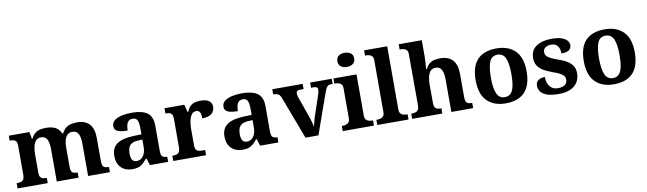

<svg xmlns="http://www.w3.org/2000/svg" viewBox="-42 -1343 6483 1925"><g transform="rotate(-10 3199.0 -380.0)"><path d="M20 0V-53H22Q45.3 -53 62.5 -57.8Q79.7 -62.6 89.9 -77.4Q100 -92.3 100 -122V-421Q100 -449.5 91 -463.2Q82 -477 66 -481.5Q50 -486 28 -486H25V-536H235L248 -465H253Q273 -503 296.5 -520.5Q320 -538 347.3 -543.5Q374.6 -549 406 -549Q443 -549 472.5 -540.5Q502 -532 523.5 -513.5Q545 -495 557 -465H566Q586 -503 611 -520.5Q636 -538 664.8 -543.5Q693.6 -549 725 -549Q802 -549 846 -503.2Q890 -457.4 890 -356V-123.5Q890 -93 897.5 -78Q905 -63 920 -58Q935 -53 957 -53H960V0H738V-329Q738 -394 720.1 -429Q702.3 -464 658.2 -464Q627 -464 607.4 -444.4Q587.8 -424.9 579.4 -392.4Q571 -360 571 -321V-124Q571 -93.5 578.5 -78.3Q586 -63 601 -58Q616 -53 638 -53H641V0H419V-329Q419 -394 401.1 -429Q383.1 -464 338.8 -464Q306 -464 287.1 -442.5Q268.3 -420.9 260.1 -385.5Q252 -350.1 252 -309V-118Q252 -90 261 -76Q270 -62 286 -57.5Q302 -53 324 -53H327V0Z M1188 10Q1144 10 1108.5 -7.5Q1073 -25 1052 -61.4Q1031 -97.7 1031 -153Q1031 -234 1087 -273Q1143 -312 1255 -316L1337 -318.8V-374Q1337 -407.6 1333 -433.3Q1329 -459 1316 -473.5Q1303 -488 1275.5 -488Q1250 -488 1235 -474Q1220 -460 1214 -435.5Q1208 -411 1208 -380Q1141 -380 1107 -395Q1073 -410 1073 -447Q1073 -483.8 1101 -505.9Q1129 -528 1175.9 -538.5Q1222.8 -549 1278.8 -549Q1384 -549 1436.5 -511Q1489 -473 1489 -379.4V-124.1Q1489 -96.6 1494.5 -81.3Q1500 -66 1513.7 -59.5Q1527.4 -53 1549 -53H1553V0H1367L1346 -69H1337.4Q1315 -42 1295.5 -24.5Q1276 -7 1251 1.5Q1226 10 1188 10ZM1242.8 -63Q1272 -63 1292.8 -78.7Q1313.7 -94.3 1325.3 -123.3Q1337 -152.3 1337 -191V-266L1292 -263Q1252 -261 1228.9 -247.3Q1205.9 -233.5 1195.9 -209.3Q1186 -185.1 1186 -149.4Q1186 -121 1192 -101.5Q1198 -82 1210.8 -72.5Q1223.6 -63 1242.8 -63Z M1605 0V-53H1608Q1631 -53 1647.9 -58Q1664.9 -63 1674.9 -78.5Q1685 -94 1685 -125V-415Q1685 -445 1676 -459.5Q1667 -474 1651 -478.5Q1635 -483 1613 -483H1610V-536H1812L1831.5 -458H1836.7Q1850 -488 1867 -508Q1884 -528 1910.5 -538Q1937 -548 1978 -548Q2036.6 -548 2064.8 -526.9Q2093 -505.8 2093 -467Q2093 -421 2059.5 -395.5Q2026 -370 1966 -370Q1966 -398 1961.5 -416Q1957 -434 1946.3 -443.5Q1935.6 -453 1917 -453Q1891 -453 1875 -435Q1859 -417 1851 -390.5Q1843 -364 1840 -337Q1837 -310 1837 -293V-120Q1837 -91 1846 -76.5Q1855 -62 1871 -57.5Q1887 -53 1907 -53H1939V0Z M2310 10Q2266 10 2230.5 -7.5Q2195 -25 2174 -61.4Q2153 -97.7 2153 -153Q2153 -234 2209 -273Q2265 -312 2377 -316L2459 -318.8V-374Q2459 -407.6 2455 -433.3Q2451 -459 2438 -473.5Q2425 -488 2397.5 -488Q2372 -488 2357 -474Q2342 -460 2336 -435.5Q2330 -411 2330 -380Q2263 -380 2229 -395Q2195 -410 2195 -447Q2195 -483.8 2223 -505.9Q2251 -528 2297.9 -538.5Q2344.8 -549 2400.8 -549Q2506 -549 2558.5 -511Q2611 -473 2611 -379.4V-124.1Q2611 -96.6 2616.5 -81.3Q2622 -66 2635.7 -59.5Q2649.4 -53 2671 -53H2675V0H2489L2468 -69H2459.4Q2437 -42 2417.5 -24.5Q2398 -7 2373 1.5Q2348 10 2310 10ZM2364.8 -63Q2394 -63 2414.8 -78.7Q2435.7 -94.3 2447.3 -123.3Q2459 -152.3 2459 -191V-266L2414 -263Q2374 -261 2350.9 -247.3Q2327.9 -233.5 2317.9 -209.3Q2308 -185.1 2308 -149.4Q2308 -121 2314 -101.5Q2320 -82 2332.8 -72.5Q2345.6 -63 2364.8 -63Z M2787 -435Q2780 -454 2770 -464.5Q2760 -475 2744.5 -479Q2729 -483 2707 -483V-536H3017V-483H2975Q2960 -483 2951 -475Q2942 -467 2942 -451Q2942 -439 2945 -427Q2948 -415 2951 -407L3018 -218Q3026 -197 3033 -174.5Q3040 -152 3045.5 -131Q3051 -110 3054 -93Q3059 -117 3067 -147.5Q3075 -178 3082 -198L3150 -399Q3155 -413 3158 -427Q3161 -441 3161 -454Q3161 -471 3150 -477Q3139 -483 3122 -483H3093V-536H3313V-483H3293Q3280 -483 3269.5 -478Q3259 -473 3249.5 -457.5Q3240 -442 3228 -410L3083 0H2951Z M3330 0V-53H3342Q3357 -53 3373.5 -57.5Q3390 -62 3401.5 -75.9Q3413 -89.8 3413 -117.7V-422Q3413 -448.9 3401 -462Q3389 -475 3372.5 -479Q3356 -483 3342 -483H3330V-536H3565V-118Q3565 -90 3576.5 -76Q3588 -62 3605 -57.5Q3622 -53 3636 -53H3648V0ZM3484.1 -626Q3448 -626 3423.5 -643.5Q3399 -661 3399 -698Q3399 -736 3423.7 -753Q3448.5 -770 3484.5 -770Q3519 -770 3544.5 -753Q3570 -736 3570 -698Q3570 -661 3544.4 -643.5Q3518.8 -626 3484.1 -626Z M3682 0V-53H3694Q3709 -53 3725.5 -57.5Q3742 -62 3753.5 -76Q3765 -90 3765 -118V-646Q3765 -673 3753 -686Q3741 -699 3724.5 -703Q3708 -707 3694 -707H3682V-760H3917V-118Q3917 -90 3928.5 -76Q3940 -62 3957 -57.5Q3974 -53 3988 -53H4000V0Z M4037 0V-53H4039Q4062 -53 4079.6 -57.8Q4097.1 -62.6 4107.6 -77.4Q4118 -92.3 4118 -122L4117 -646Q4117 -672.9 4105 -686Q4093 -699 4076.5 -703Q4060 -707 4046 -707H4034V-760H4269V-595Q4269 -569 4267 -539.6Q4265 -510.2 4263 -489.1Q4261 -468 4261 -468H4270Q4290 -506 4313.5 -523Q4337 -540 4364.5 -544.5Q4392 -549 4422.6 -549Q4500 -549 4544 -503.2Q4588 -457.4 4588 -356V-123.5Q4588 -93 4595.5 -78Q4603 -63 4618 -58Q4633 -53 4655 -53H4658V0H4436V-329Q4436 -394 4418.2 -429Q4400.4 -464 4356 -464Q4323 -464 4304 -442.5Q4285 -421 4277 -385.5Q4269 -350 4269 -309L4270 -118Q4270 -90 4278.5 -76Q4287 -62 4303 -57.5Q4319 -53 4341 -53H4344V0Z M4988.6 10Q4869 10 4800 -59.3Q4731 -128.7 4731 -270.3Q4731 -411 4797.1 -480Q4863.2 -549 4992 -549Q5112 -549 5181 -480Q5250 -411 5250 -270.3Q5250 -128.7 5183.5 -59.3Q5117 10 4988.6 10ZM4991.2 -53Q5030 -53 5052.7 -77.4Q5075.3 -101.7 5085.2 -150.5Q5095 -199.2 5095 -270Q5095 -377 5071.5 -431Q5048 -485 4990 -485Q4932 -485 4909 -431.2Q4886 -377.5 4886 -270Q4886 -164 4909.5 -108.5Q4933 -53 4991.2 -53Z M5528 10Q5456 10 5411.5 -5.5Q5367 -21 5347 -47.5Q5327 -74 5327 -107Q5327 -140 5343 -156Q5359 -172 5381 -177.5Q5403 -183 5420 -183Q5420 -121 5449.5 -85Q5479 -49 5528 -49Q5580 -49 5603.5 -69Q5627 -89 5627 -117Q5627 -139 5616 -155.5Q5605 -172 5578 -186.5Q5551 -201 5504 -217Q5450 -236 5413 -258.5Q5376 -281 5356.5 -312.5Q5337 -344 5337 -389Q5337 -469 5396 -508.5Q5455 -548 5552 -548Q5615 -548 5653.5 -534.5Q5692 -521 5709.5 -499.5Q5727 -478 5727 -455Q5727 -421 5703.5 -403.5Q5680 -386 5625 -386Q5625 -436 5603 -463.5Q5581 -491 5537 -491Q5505 -491 5480.5 -475.5Q5456 -460 5456 -429Q5456 -408 5467.5 -392Q5479 -376 5509 -361Q5539 -346 5593 -327Q5638 -312 5672 -290.5Q5706 -269 5725.5 -238.5Q5745 -208 5745 -166Q5745 -83 5688.5 -36.5Q5632 10 5528 10Z M6089.6 10Q5970 10 5901 -59.3Q5832 -128.7 5832 -270.3Q5832 -411 5898.1 -480Q5964.2 -549 6093 -549Q6213 -549 6282 -480Q6351 -411 6351 -270.3Q6351 -128.7 6284.5 -59.3Q6218 10 6089.6 10ZM6092.2 -53Q6131 -53 6153.7 -77.4Q6176.3 -101.7 6186.2 -150.5Q6196 -199.2 6196 -270Q6196 -377 6172.5 -431Q6149 -485 6091 -485Q6033 -485 6010 -431.2Q5987 -377.5 5987 -270Q5987 -164 6010.5 -108.5Q6034 -53 6092.2 -53Z"/></g></svg>

Font: Noto Serif Armenian
Style: Regular
Weight: 400
Designer: Monotype Design Team
Foundry: Monotype Imaging Inc.
Version: Version 2.007